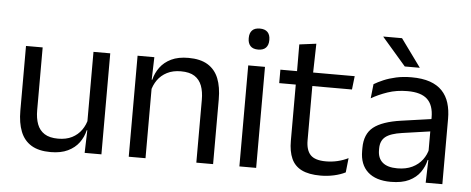

<svg xmlns="http://www.w3.org/2000/svg" viewBox="-48 -798 2268 924"><g transform="rotate(5 1086.0 -336.0)"><path d="M60 -488H140.5V-184.5Q140.5 -146 151.2 -117.2Q162 -88.5 186.5 -72.8Q211 -57 252.5 -57Q291.5 -57 319.5 -71.2Q347.5 -85.5 365.2 -110.5Q383 -135.5 389.5 -167L404 -109.5H386.5Q379 -76.5 359 -49.2Q339 -22 305.2 -5.8Q271.5 10.5 222 10.5Q164.5 10.5 128.8 -11.2Q93 -33 76.5 -74.8Q60 -116.5 60 -175.5ZM386 -488H467V0H386L389.5 -117L386 -122Z M1006.5 0H925.5V-303.5Q925.5 -343 914.8 -371.5Q904 -400 879.8 -415.8Q855.5 -431.5 813.5 -431.5Q775 -431.5 746.8 -417Q718.5 -402.5 701 -377.8Q683.5 -353 676.5 -321.5L662 -379H679.5Q687.5 -412 707.5 -439.2Q727.5 -466.5 761.2 -482.8Q795 -499 844 -499Q902 -499 937.8 -477Q973.5 -455 990 -413.8Q1006.5 -372.5 1006.5 -312.5ZM680 0H599V-488H680L676.5 -371L680 -366.5Z M1214.5 0H1133.5V-488H1214.5ZM1174 -568Q1149 -568 1136.8 -581.2Q1124.5 -594.5 1124.5 -617.5V-620Q1124.5 -643.5 1136.8 -656.5Q1149 -669.5 1174 -669.5Q1199 -669.5 1211.5 -656.5Q1224 -643.5 1224 -620V-617.5Q1224 -594 1211.5 -581Q1199 -568 1174 -568Z M1526 10Q1469.5 10 1435 -7Q1400.5 -24 1385 -58.5Q1369.5 -93 1369.5 -144.5V-452.5H1449.5V-154Q1449.5 -106 1471.5 -83.2Q1493.5 -60.5 1545.5 -60.5Q1575 -60.5 1602.2 -67Q1629.5 -73.5 1653.5 -85.5L1646 -16Q1622.5 -4 1591 3Q1559.5 10 1526 10ZM1641 -416H1289.5V-481H1648.5ZM1447.5 -473H1370L1369.5 -610L1451 -620.5Z M2114 0H2033.5L2037 -118.5L2034 -131V-286.5L2034.5 -315Q2034.5 -374.5 2004.2 -403Q1974 -431.5 1908.5 -431.5Q1856 -431.5 1812.2 -416.5Q1768.5 -401.5 1734.5 -381.5L1742 -450.5Q1761 -462 1787.2 -473.2Q1813.5 -484.5 1847.2 -492Q1881 -499.5 1921.5 -499.5Q1974 -499.5 2010.8 -486.8Q2047.5 -474 2070.2 -450Q2093 -426 2103.5 -392Q2114 -358 2114 -316ZM1865.5 10.5Q1793 10.5 1754.2 -24.8Q1715.5 -60 1715.5 -125.5V-140Q1715.5 -207.5 1757.2 -240.8Q1799 -274 1890 -287L2044.5 -309L2049 -250L1900 -228.5Q1844 -220.5 1820 -201.2Q1796 -182 1796 -144.5V-136.5Q1796 -98 1819.8 -77.5Q1843.5 -57 1891 -57Q1933 -57 1963 -71.5Q1993 -86 2011.5 -110.5Q2030 -135 2036.5 -165L2049 -110H2033.5Q2026.5 -78 2007.2 -50.5Q1988 -23 1953.5 -6.2Q1919 10.5 1865.5 10.5ZM1769.5 -683H1859.5L1956.5 -549.5V-548.5H1884.5L1769.5 -681.5Z"/></g></svg>

Font: Anek Devanagari
Style: Regular
Weight: 400
Designer: Kailash Malviya (Devanagari) & Yesha Goshar (Latin)
Foundry: Ek Type
Version: Version 1.003